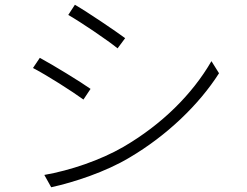

<svg xmlns="http://www.w3.org/2000/svg" viewBox="-20 -775 1040 810"><path d="M296 -755 268 -712C322 -681 433 -606 476 -571L508 -614C469 -643 351 -723 296 -755ZM167 -37 196 15C292 -6 426 -50 526 -110C684 -203 820 -334 904 -466L872 -517C791 -377 663 -250 500 -155C403 -99 276 -56 167 -37ZM148 -531 119 -488C176 -459 287 -388 332 -355L362 -400C323 -428 202 -502 148 -531Z"/></svg>

Font: GenYoGothic2 TW L
Style: Regular
Weight: 300
Version: Version 2.100;PS 2.1;hotconv 16.6.51;makeotf.lib2.5.65220 DE